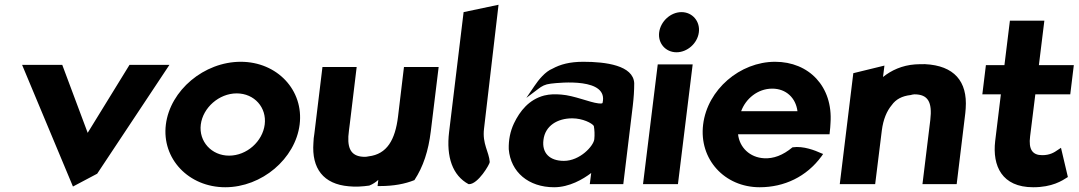

<svg xmlns="http://www.w3.org/2000/svg" viewBox="-20 -765 4539 808"><path d="M242 -492H73L287 20L389 -34L693 -492H525L349 -206Z M825 -241C834 -312 902 -372 976 -372C1051 -372 1103 -312 1094 -241C1085 -170 1019 -110 944 -110C870 -110 816 -170 825 -241ZM678 -241C660 -97 774 23 928 23C1082 23 1223 -97 1241 -241C1259 -385 1147 -505 993 -505C839 -505 696 -385 678 -241Z M1337 -483 1303 -203C1301 -190 1299 -176 1299 -164C1291 -56 1341 10 1448 19C1476 22 1506 20 1534 16C1549 10 1561 2 1572 -8L1569 18H1579C1637 18 1684 9 1724 -7C1761 -63 1783 -130 1793 -213L1826 -483H1680L1655 -274C1643 -177 1609 -116 1531 -107C1526 -106 1521 -105 1516 -105C1463 -105 1443 -133 1446 -191C1447 -208 1450 -225 1452 -243L1481 -483Z M1952 10H1954C1992 10 2041 -74 2041 -83C2038 -127 2009 -159 2017 -224L2078 -745L1931 -714L1870 -210C1857 -104 1885 -26 1952 10Z M2305 -476C2275 -464 2247 -430 2229 -403L2195 -353L2244 -390C2261 -403 2273 -410 2298 -413C2339 -418 2540 -438 2516 -333C2516 -331 2515 -328 2498 -330C2462 -334 2396 -363 2342 -367C2316 -369 2295 -369 2270 -363C2206 -346 2168 -298 2143 -246C2127 -212 2120 -176 2121 -137C2129 -41 2204 23 2312 23C2376 23 2434 -11 2468 -37L2462 10H2603L2643 -320C2647 -354 2649 -384 2649 -415C2645 -490 2529 -505 2435 -505C2377 -505 2338 -494 2305 -476ZM2353 -88C2293 -88 2260 -121 2267 -176C2274 -236 2326 -267 2388 -267C2432 -267 2471 -247 2479 -235C2482 -219 2483 -198 2481 -179C2478 -151 2421 -88 2353 -88Z M2754 -629C2748 -583 2781 -545 2827 -545C2872 -545 2915 -582 2921 -629C2927 -675 2894 -714 2848 -714C2802 -714 2760 -675 2754 -629ZM2833 10 2895 -494H2748L2686 10Z M3086 -200H3471L3472 -210C3473 -222 3475 -235 3475 -247C3486 -401 3384 -505 3242 -505C3094 -505 2957 -388 2939 -241C2921 -95 3029 23 3177 23C3280 23 3374 -21 3437 -107L3444 -117L3434 -121C3412 -131 3361 -152 3315 -145C3274 -111 3235 -97 3196 -99C3135 -102 3092 -145 3086 -200ZM3336 -297H3099C3118 -349 3168 -392 3230 -392C3288 -392 3329 -353 3336 -297Z M4006 10 4040 -270C4042 -283 4043 -296 4044 -309C4052 -423 3995 -489 3873 -495H3872C3859 -495 3845 -495 3831 -494C3776 -490 3731 -469 3696 -441L3702 -489L3571 -457L3514 10H3663L3691 -216C3697 -263 3712 -298 3733 -323C3750 -347 3776 -361 3812 -365C3817 -366 3822 -368 3828 -368C3885 -368 3904 -336 3895 -260L3862 10Z M4474 -20 4445 -143 4433 -135C4416 -123 4398 -112 4366 -112C4325 -112 4308 -136 4315 -191L4337 -368H4484L4499 -491H4352L4375 -678H4230L4207 -491H4129L4114 -368H4192L4168 -171C4156 -67 4196 23 4328 23C4408 23 4449 -4 4474 -20Z"/></svg>

Font: Bluebird
Style: SfBdObl
Weight: 700
Designer: Jasper
Foundry: Cannot Into Space Fonts
Version: Version 0.98